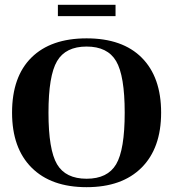

<svg xmlns="http://www.w3.org/2000/svg" viewBox="-20 -766 718 796"><path d="M30 -299Q30 -448 110.5 -527.5Q191 -607 339 -607Q488 -607 568 -526.5Q648 -446 648 -299Q648 -152 567 -71Q486 10 339 10Q192 10 111 -71Q30 -152 30 -299ZM497 -299Q497 -452 461.5 -512.5Q426 -573 339 -573Q252 -573 216.5 -512.5Q181 -452 181 -299Q181 -145 216.5 -85Q252 -25 339 -25Q426 -25 461.5 -85Q497 -145 497 -299ZM220 -699V-746H459V-699Z"/></svg>

Font: UnnaBold
Style: Bold
Weight: 700
Designer: Jorge de Buen Unna
Foundry: Omnibus-Type
Version: Version 2.008;hotconv 1.0.109;makeotfexe 2.5.65596